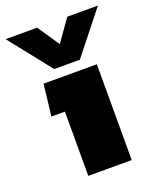

<svg xmlns="http://www.w3.org/2000/svg" viewBox="-174 -811 730 893"><g transform="rotate(-20 191.5 -364.5)"><path d="M127.9 -521 -37.1 -729H119.1L191.9 -621.1L268.1 -729H419.9L254.9 -521ZM106.9 0V-317.9H40L58.1 -474.1H321.8V0Z"/></g></svg>

Font: Kanit ExtraBold
Style: Regular
Weight: 800
Designer: Katatrad Team
Foundry: CadsonDemak
Version: Version 1.000;PS 001.000;hotconv 1.0.88;makeotf.lib2.5.64775